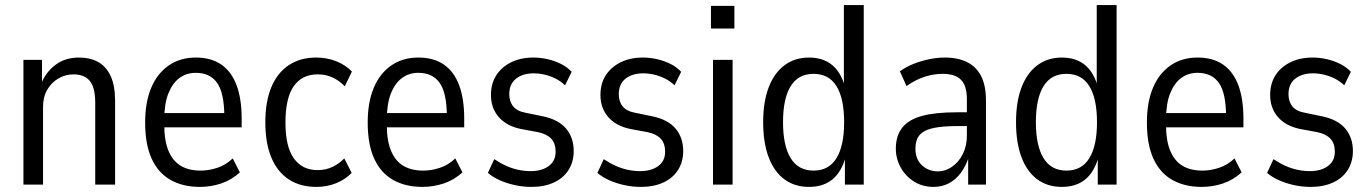

<svg xmlns="http://www.w3.org/2000/svg" viewBox="-20 -725 5378 754"><path d="M72 0V-490H145V-396H142Q159 -441 197.5 -470Q236 -499 290 -499Q334 -499 365.5 -481.5Q397 -464 414.5 -426.5Q432 -389 432 -328V0H354V-322Q354 -363 344 -387.5Q334 -412 314.5 -422.5Q295 -433 269 -433Q237 -433 209.5 -417Q182 -401 165.5 -372.5Q149 -344 149 -305V0Z M765 9Q699 9 650.5 -18Q602 -45 576 -101Q550 -157 550 -244Q550 -323 573.5 -379.5Q597 -436 642 -467.5Q687 -499 749 -499Q809 -499 849 -471.5Q889 -444 909 -390.5Q929 -337 929 -260V-225H610V-281H876L861 -264Q861 -359 833 -399Q805 -439 749 -439Q712 -439 684.5 -418.5Q657 -398 641 -357.5Q625 -317 625 -253V-236Q625 -172 642 -132Q659 -92 690.5 -73.5Q722 -55 768 -55Q800 -55 833.5 -66Q867 -77 894 -103L922 -48Q889 -18 848.5 -4.5Q808 9 765 9Z M1222 9Q1159 9 1114 -20.5Q1069 -50 1045.5 -106.5Q1022 -163 1022 -245Q1022 -326 1045.5 -382.5Q1069 -439 1114 -469Q1159 -499 1221 -499Q1264 -499 1300.5 -484.5Q1337 -470 1362 -444L1334 -386Q1313 -408 1286.5 -420.5Q1260 -433 1228 -433Q1166 -433 1133.5 -386.5Q1101 -340 1101 -243Q1101 -149 1134 -103Q1167 -57 1227 -57Q1259 -57 1285.5 -69.5Q1312 -82 1332 -103L1361 -46Q1336 -20 1300 -5.5Q1264 9 1222 9Z M1639 9Q1573 9 1524.5 -18Q1476 -45 1450 -101Q1424 -157 1424 -244Q1424 -323 1447.5 -379.5Q1471 -436 1516 -467.5Q1561 -499 1623 -499Q1683 -499 1723 -471.5Q1763 -444 1783 -390.5Q1803 -337 1803 -260V-225H1484V-281H1750L1735 -264Q1735 -359 1707 -399Q1679 -439 1623 -439Q1586 -439 1558.5 -418.5Q1531 -398 1515 -357.5Q1499 -317 1499 -253V-236Q1499 -172 1516 -132Q1533 -92 1564.5 -73.5Q1596 -55 1642 -55Q1674 -55 1707.5 -66Q1741 -77 1768 -103L1796 -48Q1763 -18 1722.5 -4.5Q1682 9 1639 9Z M2067 9Q2034 9 2002 2Q1970 -5 1943 -17Q1916 -29 1896 -46L1921 -100Q1945 -84 1968.5 -73.5Q1992 -63 2016 -58Q2040 -53 2064 -53Q2108 -53 2135 -73Q2162 -93 2162 -129Q2162 -162 2144.5 -180.5Q2127 -199 2093 -206L2023 -219Q1968 -231 1938 -266Q1908 -301 1908 -352Q1908 -397 1929 -429.5Q1950 -462 1987.5 -480.5Q2025 -499 2075 -499Q2103 -499 2131 -492.5Q2159 -486 2183 -474Q2207 -462 2225 -443L2199 -390Q2181 -407 2160.5 -417Q2140 -427 2118.5 -432Q2097 -437 2076 -437Q2033 -437 2006.5 -416Q1980 -395 1980 -355Q1980 -326 1995.5 -307Q2011 -288 2045 -282L2113 -268Q2174 -255 2203.5 -219.5Q2233 -184 2233 -132Q2233 -90 2213 -58Q2193 -26 2155.5 -8.5Q2118 9 2067 9Z M2497 9Q2464 9 2432 2Q2400 -5 2373 -17Q2346 -29 2326 -46L2351 -100Q2375 -84 2398.5 -73.5Q2422 -63 2446 -58Q2470 -53 2494 -53Q2538 -53 2565 -73Q2592 -93 2592 -129Q2592 -162 2574.5 -180.5Q2557 -199 2523 -206L2453 -219Q2398 -231 2368 -266Q2338 -301 2338 -352Q2338 -397 2359 -429.5Q2380 -462 2417.5 -480.5Q2455 -499 2505 -499Q2533 -499 2561 -492.5Q2589 -486 2613 -474Q2637 -462 2655 -443L2629 -390Q2611 -407 2590.5 -417Q2570 -427 2548.5 -432Q2527 -437 2506 -437Q2463 -437 2436.5 -416Q2410 -395 2410 -355Q2410 -326 2425.5 -307Q2441 -288 2475 -282L2543 -268Q2604 -255 2633.5 -219.5Q2663 -184 2663 -132Q2663 -90 2643 -58Q2623 -26 2585.5 -8.5Q2548 9 2497 9Z M2772 -613V-702H2864V-613ZM2780 0V-490H2857V0Z M3157 9Q3100 9 3059.5 -21.5Q3019 -52 2998 -109Q2977 -166 2977 -245Q2977 -325 2998.5 -381.5Q3020 -438 3060.5 -468.5Q3101 -499 3157 -499Q3212 -499 3247.5 -470Q3283 -441 3298 -384H3294V-705H3372V0H3298V-109H3301Q3285 -50 3249 -20.5Q3213 9 3157 9ZM3175 -55Q3235 -55 3265 -104Q3295 -153 3295 -245Q3295 -338 3265 -386.5Q3235 -435 3175 -435Q3115 -435 3085 -386.5Q3055 -338 3055 -245Q3055 -153 3085 -104Q3115 -55 3175 -55Z M3646 9Q3603 9 3569.5 -12Q3536 -33 3517 -67.5Q3498 -102 3498 -141Q3498 -192 3523.5 -224Q3549 -256 3601.5 -270Q3654 -284 3736 -284H3788V-230H3744Q3697 -230 3664.5 -225.5Q3632 -221 3612.5 -211Q3593 -201 3584 -184Q3575 -167 3575 -141Q3575 -100 3600.5 -76Q3626 -52 3664 -52Q3692 -52 3718.5 -70Q3745 -88 3761 -120Q3777 -152 3777 -192V-336Q3777 -388 3754 -411.5Q3731 -435 3682 -435Q3648 -435 3612.5 -424Q3577 -413 3540 -387L3514 -445Q3539 -463 3568.5 -474.5Q3598 -486 3629 -492.5Q3660 -499 3690 -499Q3743 -499 3779 -480.5Q3815 -462 3833.5 -425Q3852 -388 3852 -330V0H3782V-107H3784Q3773 -73 3753.5 -46.5Q3734 -20 3707 -5.5Q3680 9 3646 9Z M4150 9Q4093 9 4052.5 -21.5Q4012 -52 3991 -109Q3970 -166 3970 -245Q3970 -325 3991.5 -381.5Q4013 -438 4053.5 -468.5Q4094 -499 4150 -499Q4205 -499 4240.5 -470Q4276 -441 4291 -384H4287V-705H4365V0H4291V-109H4294Q4278 -50 4242 -20.5Q4206 9 4150 9ZM4168 -55Q4228 -55 4258 -104Q4288 -153 4288 -245Q4288 -338 4258 -386.5Q4228 -435 4168 -435Q4108 -435 4078 -386.5Q4048 -338 4048 -245Q4048 -153 4078 -104Q4108 -55 4168 -55Z M4699 9Q4633 9 4584.5 -18Q4536 -45 4510 -101Q4484 -157 4484 -244Q4484 -323 4507.5 -379.5Q4531 -436 4576 -467.5Q4621 -499 4683 -499Q4743 -499 4783 -471.5Q4823 -444 4843 -390.5Q4863 -337 4863 -260V-225H4544V-281H4810L4795 -264Q4795 -359 4767 -399Q4739 -439 4683 -439Q4646 -439 4618.5 -418.5Q4591 -398 4575 -357.5Q4559 -317 4559 -253V-236Q4559 -172 4576 -132Q4593 -92 4624.5 -73.5Q4656 -55 4702 -55Q4734 -55 4767.5 -66Q4801 -77 4828 -103L4856 -48Q4823 -18 4782.5 -4.5Q4742 9 4699 9Z M5127 9Q5094 9 5062 2Q5030 -5 5003 -17Q4976 -29 4956 -46L4981 -100Q5005 -84 5028.5 -73.5Q5052 -63 5076 -58Q5100 -53 5124 -53Q5168 -53 5195 -73Q5222 -93 5222 -129Q5222 -162 5204.5 -180.5Q5187 -199 5153 -206L5083 -219Q5028 -231 4998 -266Q4968 -301 4968 -352Q4968 -397 4989 -429.5Q5010 -462 5047.5 -480.5Q5085 -499 5135 -499Q5163 -499 5191 -492.5Q5219 -486 5243 -474Q5267 -462 5285 -443L5259 -390Q5241 -407 5220.5 -417Q5200 -427 5178.5 -432Q5157 -437 5136 -437Q5093 -437 5066.5 -416Q5040 -395 5040 -355Q5040 -326 5055.5 -307Q5071 -288 5105 -282L5173 -268Q5234 -255 5263.5 -219.5Q5293 -184 5293 -132Q5293 -90 5273 -58Q5253 -26 5215.5 -8.5Q5178 9 5127 9Z"/></svg>

Font: Nunito Sans 10pt Condensed
Style: Regular
Weight: 400
Width: 3
Designer: Vernon Adams
Foundry: Vernon Adams
Version: Version 3.101;gftools[0.9.27]